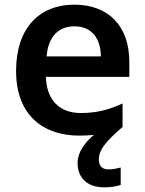

<svg xmlns="http://www.w3.org/2000/svg" viewBox="-20 -572 621 824"><path d="M404 113C404 76 426 41 506 -27V-128C447 -101 396 -87 326 -87C234 -87 180 -144 177 -242H535V-306C535 -461 445 -552 299 -552C149 -552 49 -452 49 -267C49 -82 161 10 320 10C343 10 364 9 383 7C344 39 313 82 313 127C313 191 354 232 427 232C457 232 478 228 498 222V147C486 150 467 155 445 155C420 155 404 141 404 113ZM299 -459C376 -459 412 -405 413 -330H180C187 -415 231 -459 299 -459Z"/></svg>

Font: Noto Sans Telugu SemiBold
Style: Regular
Weight: 600
Designer: Jelle Bosma - Monotype Design Team
Foundry: Monotype Imaging Inc.
Version: Version 2.005